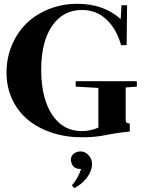

<svg xmlns="http://www.w3.org/2000/svg" viewBox="-20 -696 742 992"><path d="M402.3 13.2Q319.3 13.2 247.8 -10.5Q176.3 -34.2 124.5 -76.9Q72.8 -119.6 43.2 -182.6Q13.7 -245.6 13.7 -321.3Q13.7 -396 41 -461.7Q68.4 -527.3 116.2 -574.5Q164.1 -621.6 232.4 -648.9Q300.8 -676.3 379.4 -676.3Q516.1 -676.3 603.5 -597.2L607.9 -668.9H636.7L634.3 -462.9H605.5Q581.5 -547.9 529.1 -596.2Q476.6 -644.5 403.8 -644.5Q306.2 -644.5 249.5 -562.7Q192.9 -481 192.9 -335.4Q192.9 -189.9 248.8 -104.2Q304.7 -18.6 402.8 -18.6Q445.3 -18.6 488.3 -36.6V-241.7L371.1 -248.5V-276.4H687V-248.5L629.4 -244.1V-77.6Q629.4 -65.9 634.8 -62Q640.1 -58.1 650.4 -58.1V-16.6Q581.1 -8.8 557.1 -3.9Q554.7 -3.4 541.7 -1Q528.8 1.5 523.7 2.4Q518.6 3.4 505.6 5.6Q492.7 7.8 483.4 8.8Q474.1 9.8 460.4 11Q446.8 12.2 432.4 12.7Q418 13.2 402.3 13.2ZM363.8 275.9 351.6 261.7Q383.3 225.6 398.9 177.2H397Q382.3 177.2 371.6 172.4Q360.8 167.5 355.7 159.4Q350.6 151.4 348.4 143.8Q346.2 136.2 346.2 128.4Q346.2 110.8 360.6 98.6Q375 86.4 397 86.4Q420.4 86.4 438 106.2Q455.6 126 455.6 151.4Q455.6 185.5 430.4 220.2Q405.3 254.9 363.8 275.9Z"/></svg>

Font: Elstob 18pt
Style: Bold
Weight: 700
Designer: Peter S. Baker
Version: Version 1.015